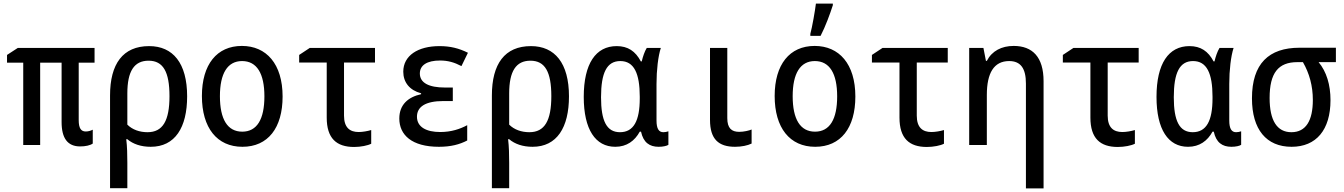

<svg xmlns="http://www.w3.org/2000/svg" viewBox="-20 -805 7460 1066"><path d="M425 8C455 8 481 2 495 -8V-85C484 -79 470 -75 456 -75C430 -75 417 -93 417 -138V-457H505V-539H79L19 -500V-457H109V0H203V-457H322V-127C322 -38 355 8 425 8Z M591 -275V240H687V99C687 55 686 8 681 -32H687C719 -5 763 10 817 10C952 10 1019 -97 1019 -270C1019 -455 940 -549 808 -549C662 -549 591 -450 591 -275ZM799 -71C755 -71 715 -85 687 -113V-286C687 -410 725 -468 805 -468C886 -468 921 -406 921 -271C921 -135 884 -71 799 -71Z M1326 10C1468 10 1549 -95 1549 -269C1549 -450 1459 -550 1323 -550C1184 -550 1101 -447 1101 -272C1101 -95 1185 10 1326 10ZM1325 -74C1243 -74 1201 -143 1201 -271C1201 -397 1243 -466 1324 -466C1406 -466 1448 -397 1448 -270C1448 -143 1407 -74 1325 -74Z M1946 11C1983 11 2022 3 2041 -7V-83C2021 -77 1993 -72 1971 -72C1922 -72 1890 -97 1890 -163V-458H2062V-539H1700L1641 -500V-458H1794V-152C1794 -37 1848 11 1946 11Z M2417 10C2483 10 2532 -3 2574 -25V-110C2535 -89 2486 -72 2424 -72C2348 -72 2295 -99 2295 -157C2295 -211 2340 -244 2442 -244H2494V-319H2451C2361 -319 2311 -345 2311 -397C2311 -443 2351 -469 2423 -469C2467 -469 2502 -459 2542 -438L2578 -512C2528 -537 2480 -549 2420 -549C2300 -549 2219 -496 2219 -407C2219 -348 2254 -304 2318 -287V-282C2245 -266 2197 -223 2197 -147C2197 -56 2266 10 2417 10Z M2711 -275V240H2807V99C2807 55 2806 8 2801 -32H2807C2839 -5 2883 10 2937 10C3072 10 3139 -97 3139 -270C3139 -455 3060 -549 2928 -549C2782 -549 2711 -450 2711 -275ZM2919 -71C2875 -71 2835 -85 2807 -113V-286C2807 -410 2845 -468 2925 -468C3006 -468 3041 -406 3041 -271C3041 -135 3004 -71 2919 -71Z M3396 10C3460 10 3504 -23 3532 -74H3539C3552 -14 3586 10 3637 10C3661 10 3683 5 3691 -1V-76C3683 -73 3672 -71 3663 -71C3638 -71 3625 -90 3625 -136V-339C3625 -416 3634 -493 3649 -539H3571C3559 -520 3549 -490 3543 -464H3538C3508 -521 3466 -549 3404 -549C3288 -549 3221 -452 3221 -267C3221 -86 3286 10 3396 10ZM3422 -71C3348 -71 3317 -134 3317 -265C3317 -401 3349 -466 3424 -466C3500 -466 3532 -398 3532 -268V-259C3532 -134 3498 -71 3422 -71Z M4061 10C4097 10 4131 3 4153 -8V-86C4139 -80 4110 -73 4084 -73C4042 -73 4018 -93 4018 -149V-539H3922V-139C3922 -32 3970 10 4061 10Z M4479 -617V-606H4536C4563 -658 4589 -729 4604 -776V-785H4510C4506 -750 4489 -652 4479 -617ZM4506 10C4648 10 4729 -95 4729 -269C4729 -450 4639 -550 4503 -550C4364 -550 4281 -447 4281 -272C4281 -95 4365 10 4506 10ZM4505 -74C4423 -74 4381 -143 4381 -271C4381 -397 4423 -466 4504 -466C4586 -466 4628 -397 4628 -270C4628 -143 4587 -74 4505 -74Z M5126 11C5163 11 5202 3 5221 -7V-83C5201 -77 5173 -72 5151 -72C5102 -72 5070 -97 5070 -163V-458H5242V-539H4880L4821 -500V-458H4974V-152C4974 -37 5028 11 5126 11Z M5361 0H5459V-278C5459 -399 5498 -466 5583 -466C5647 -466 5676 -425 5676 -341V-126V241H5774V-126V-354C5774 -489 5712 -550 5608 -550C5541 -550 5487 -522 5459 -467H5454L5440 -539H5361Z M6186 11C6223 11 6262 3 6281 -7V-83C6261 -77 6233 -72 6211 -72C6162 -72 6130 -97 6130 -163V-458H6302V-539H5940L5881 -500V-458H6034V-152C6034 -37 6088 11 6186 11Z M6576 10C6640 10 6684 -23 6712 -74H6719C6732 -14 6766 10 6817 10C6841 10 6863 5 6871 -1V-76C6863 -73 6852 -71 6843 -71C6818 -71 6805 -90 6805 -136V-339C6805 -416 6814 -493 6829 -539H6751C6739 -520 6729 -490 6723 -464H6718C6688 -521 6646 -549 6584 -549C6468 -549 6401 -452 6401 -267C6401 -86 6466 10 6576 10ZM6602 -71C6528 -71 6497 -134 6497 -265C6497 -401 6529 -466 6604 -466C6680 -466 6712 -398 6712 -268V-259C6712 -134 6678 -71 6602 -71Z M7151 10C7288 10 7367 -84 7367 -249C7367 -334 7345 -407 7301 -460H7397V-540H7195C7025 -540 6931 -452 6931 -259C6931 -86 7011 10 7151 10ZM7150 -71C7070 -71 7029 -136 7029 -261C7029 -400 7077 -460 7183 -460H7214C7250 -397 7269 -328 7269 -250C7269 -136 7231 -71 7150 -71Z"/></svg>

Font: Noto Sans Mono Condensed Medium
Style: Regular
Weight: 500
Width: 3
Designer: Monotype Design Team
Foundry: Monotype Imaging Inc.
Version: Version 2.014